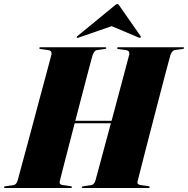

<svg xmlns="http://www.w3.org/2000/svg" viewBox="-40 -935 936 955"><path d="M257 -32Q253.5 -17 272.5 -14.5L309 -9.5Q318 -8 318 -4.5Q318 0 310 0H-14Q-20 0 -20 -3.5Q-20 -8 -13.5 -8.5L26 -14Q41.5 -16 48 -38Q49.5 -43.5 59 -79Q68.5 -114.5 83.5 -169.5Q98.5 -224.5 115.8 -289.2Q133 -354 150.2 -418.5Q167.5 -483 182.2 -537.2Q197 -591.5 206 -626Q215 -660.5 216 -664Q219 -683.5 199 -686L162 -691Q155.5 -691.5 155.5 -696Q155.5 -700 162.5 -700H482.5Q488.5 -700 488.5 -696.5Q488.5 -692 482 -691.5L442.5 -686Q429.5 -684 421 -662Q420 -659.5 412.2 -630.5Q404.5 -601.5 392.2 -554.8Q380 -508 365 -450.8Q350 -393.5 334.5 -334H515Q530.5 -393 546 -450.2Q561.5 -507.5 574 -554.8Q586.5 -602 594.2 -631.2Q602 -660.5 603 -664Q606 -683.5 586 -686L549 -691Q542.5 -691.5 542.5 -696Q542.5 -700 549.5 -700H869.5Q875.5 -700 875.5 -696.5Q875.5 -692 869 -691.5L829.5 -686Q816.5 -684 808 -662Q807 -659 797.8 -624.8Q788.5 -590.5 774.2 -536.2Q760 -482 743.2 -417.2Q726.5 -352.5 709.5 -287.2Q692.5 -222 678.2 -166.2Q664 -110.5 654.8 -74.2Q645.5 -38 644 -32Q640.5 -17 659.5 -14.5L696 -9.5Q705 -8 705 -4.5Q705 0 697 0H373Q367 0 367 -3.5Q367 -8 373.5 -8.5L413 -14Q428.5 -16 435 -38Q436.5 -44 447.8 -85.2Q459 -126.5 475.8 -189.2Q492.5 -252 511.5 -322H331.5Q313 -251 296.5 -187.2Q280 -123.5 269.2 -81Q258.5 -38.5 257 -32ZM351 -748Q344.5 -745.5 342 -747.5Q340 -750.5 344.5 -755L531.5 -908.5Q538.5 -915 543.5 -915Q548 -915 552.5 -908.5L659.5 -755Q662.5 -750.5 658 -747.5Q656 -745.5 650.5 -748L515.5 -805Z"/></svg>

Font: Fraunces 144pt Black
Style: Italic
Weight: 900
Italic angle: -16°
Version: Version 1.000;[0bf87f6ff]